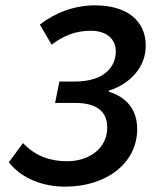

<svg xmlns="http://www.w3.org/2000/svg" viewBox="-20 -686 576 718"><path d="M224 12C378 12 493 -76 493 -203C493 -279 450 -324 387 -343V-347C466 -372 525 -434 525 -515C525 -611 452 -666 335 -666C256 -666 184 -637 129 -594L173 -519C218 -553 263 -571 320 -571C375 -571 413 -543 413 -494C413 -437 371 -381 259 -381H202L186 -301H262C339 -301 381 -271 381 -209C381 -132 315 -83 230 -83C168 -83 111 -103 66 -151L13 -79C64 -15 145 12 224 12Z"/></svg>

Font: Source Sans Pro Semibold
Style: Italic
Weight: 600
Italic angle: -11°
Designer: Paul D. Hunt
Foundry: Adobe Systems Incorporated
Version: Version 3.006;hotconv 1.0.111;makeotfexe 2.5.65597